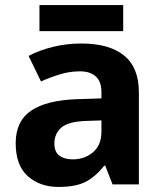

<svg xmlns="http://www.w3.org/2000/svg" viewBox="-20 -729 644 759"><path d="M302 -557Q412 -557 470.5 -509.5Q529 -462 529 -364V0H425L396 -74H392Q357 -30 318 -10Q279 10 211 10Q138 10 90 -32.5Q42 -75 42 -163Q42 -250 103 -291.5Q164 -333 286 -337L381 -340V-364Q381 -407 358.5 -427Q336 -447 296 -447Q256 -447 218 -435.5Q180 -424 142 -407L93 -508Q137 -531 190.5 -544Q244 -557 302 -557ZM323 -251Q251 -249 223 -225Q195 -201 195 -162Q195 -128 215 -113.5Q235 -99 267 -99Q315 -99 348 -127.5Q381 -156 381 -208V-253ZM467 -709V-606H136V-709Z"/></svg>

Font: Noto Sans Ethiopic
Style: Bold
Weight: 700
Designer: Monotype Design Team
Foundry: Monotype Imaging Inc.
Version: Version 2.102; ttfautohint (v1.8.4.7-5d5b)